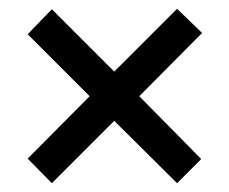

<svg xmlns="http://www.w3.org/2000/svg" viewBox="-20 -572 522 437"><path d="M383 -552 440 -497 297 -353 438 -210 383 -155 240 -297 98 -155 43 -211 184 -353 43 -494 98 -551 240 -409Z"/></svg>

Font: Noto Sans Lao Looped UI Cond Med
Style: Regular
Weight: 500
Width: 3
Designer: Mark Frömberg, Ben Mitchell
Foundry: The Fontpad Ltd
Version: Version 1.001; ttfautohint (v1.8.4.7-5d5b)